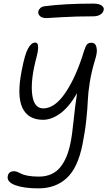

<svg xmlns="http://www.w3.org/2000/svg" viewBox="-20 -807 603 1061"><path d="M236.8 -707Q212.4 -707 200.7 -718.3Q189 -729.5 191.9 -744.1Q193.8 -753.9 202.9 -762.5Q211.9 -771 229 -772.9Q340.8 -787.1 496.1 -787.1Q527.8 -787.1 542 -776.1Q556.2 -765.1 553.2 -752.9Q550.3 -736.3 534.7 -726.6Q519 -716.8 495.1 -716.8Q398.4 -716.8 318.8 -711.9Q239.3 -707 236.8 -707ZM192.9 233.9Q111.8 233.9 64.2 216.3Q16.6 198.7 22.9 166Q27.8 139.2 58.1 139.2Q67.4 139.2 78.1 143.8Q88.9 148.4 99.4 154.1Q109.9 159.7 135 164.3Q160.2 168.9 194.8 168.9Q233.4 168.9 263.2 155.5Q293 142.1 313.5 116.5Q334 90.8 347.7 57.6Q361.3 24.4 370.1 -20Q377.9 -55.2 386.5 -138.9Q395 -222.7 405.8 -292Q361.3 -214.8 312.7 -179.9Q264.2 -145 217.8 -145Q134.8 -145 103.5 -211.9Q72.3 -278.8 100.1 -418Q117.2 -507.3 135.3 -539.6Q153.3 -571.8 174.8 -571.8Q182.1 -571.8 186.5 -565.9Q190.9 -560.1 190.7 -542.2Q190.4 -524.4 183.1 -496.1Q148.4 -368.2 157.5 -288.1Q166.5 -208 219.2 -208Q283.2 -208 342.3 -295.7Q401.4 -383.3 444.8 -526.9Q453.6 -554.2 461.7 -562.5Q469.7 -570.8 485.8 -570.8Q497.6 -570.8 505.1 -563Q512.7 -555.2 514.9 -533.9Q517.1 -512.7 504.9 -475.1Q485.4 -410.6 476.1 -352.1Q466.8 -293.5 465.3 -252.9Q463.9 -212.4 457 -146.2Q450.2 -80.1 436 -9.8Q410.2 120.6 348.6 177.2Q287.1 233.9 192.9 233.9Z"/></svg>

Font: Shantell Sans Irregular Bouncy
Style: Italic
Weight: 300
Italic angle: -11.31°
Designer: Stephen Nixon, Anya Danilova, Shantell Martin
Foundry: Arrow Type
Version: Version 1.006;[9816181b4]